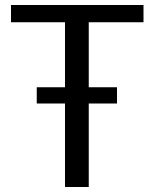

<svg xmlns="http://www.w3.org/2000/svg" viewBox="-20 -748 618 768"><path d="M127 -399V-334H240V0H335V-334H448V-399H335V-659H554V-728H24V-659H240V-399Z"/></svg>

Font: Rosario
Style: Regular
Weight: 400
Designer: Hector Gatti
Foundry: Omnibus Type
Version: Version 1.100